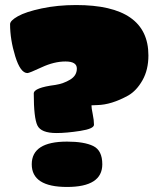

<svg xmlns="http://www.w3.org/2000/svg" viewBox="-20 -731 639 762"><path d="M89 -441Q61 -441 40.5 -507.5Q20 -574 20 -635Q20 -649 51 -666.5Q82 -684 145 -697.5Q208 -711 282 -711Q569 -711 569 -511Q569 -454 545.5 -412.5Q522 -371 489 -352Q422 -315 366 -314L343 -313Q343 -302 348 -278Q353 -254 353 -236Q353 -220 298.5 -211.5Q244 -203 204 -203Q143 -203 128.5 -233Q114 -263 114 -360Q114 -383 200 -394Q232 -399 258.5 -415Q285 -431 285 -459Q285 -487 240 -487Q195 -487 145.5 -464Q96 -441 89 -441ZM246 -169Q314 -169 350 -151.5Q386 -134 386 -79Q386 11 246 11Q106 11 106 -79Q106 -169 246 -169Z"/></svg>

Font: Titan One
Style: Regular
Weight: 400
Designer: Rodrigo Fuenzalida
Foundry: Rodrigo Fuenzalida
Version: Version 1.001